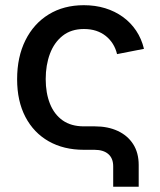

<svg xmlns="http://www.w3.org/2000/svg" viewBox="-20 -568 608 728"><path d="M409.2 140.1V62.5Q409.2 32.2 390.6 16.1Q372.1 0 337.9 0H297.9Q221.7 0 164.8 -32.2Q107.9 -64.5 76.4 -124.5Q44.9 -184.6 44.9 -267.6Q44.9 -352.1 76.4 -415.3Q107.9 -478.5 164.8 -513.4Q221.7 -548.3 297.9 -548.3Q341.3 -548.3 378.7 -536.9Q416 -525.4 445.8 -503.9Q475.6 -482.4 496.1 -451.9Q516.6 -421.4 525.9 -382.8L423.8 -362.8Q418.9 -383.8 408 -401.4Q397 -418.9 381.1 -431.6Q365.2 -444.3 344.5 -451.2Q323.7 -458 298.3 -458Q250 -458 217.8 -432.6Q185.5 -407.2 169.4 -364.3Q153.3 -321.3 153.3 -268.1Q153.3 -215.3 169.4 -174.8Q185.5 -134.3 217.5 -111.6Q249.5 -88.9 298.3 -88.9H339.8Q389.2 -88.9 426.5 -71.5Q463.9 -54.2 484.9 -21.5Q505.9 11.2 505.9 57.6V140.1Z"/></svg>

Font: Inter 17pt Medium
Style: Regular
Weight: 500
Version: Version 4.001;git-66647c0bb